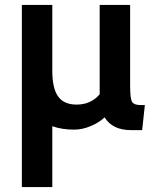

<svg xmlns="http://www.w3.org/2000/svg" viewBox="-20 -520 649 782"><path d="M570 -92 559 10H514Q438 10 406 -42Q384 -21 349.5 -6.5Q315 8 282 8Q232 8 193 -6V242H69V-500H193V-231Q193 -161 216.5 -127.5Q240 -94 292 -94Q350 -94 386 -136V-500H510V-172Q510 -118 518 -105Q526 -92 554 -92Z"/></svg>

Font: Cabin
Style: Bold
Weight: 700
Designer: Pablo Impallari
Foundry: Pablo Impallari. www.impallari.com Igino Marini. www.ikern.com
Version: Version 1.005